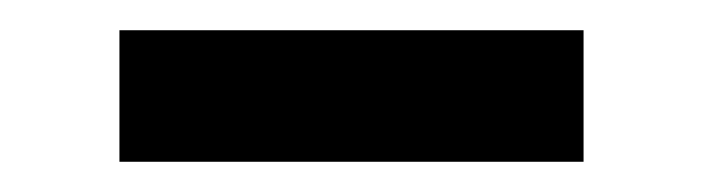

<svg xmlns="http://www.w3.org/2000/svg" viewBox="-20 -707 464 127"><path d="M366 -687V-600H59V-687Z"/></svg>

Font: Myanmar Khyay
Style: Regular
Weight: 400
Designer: Danh Hong
Foundry: Google Inc.
Version: Version 1.10 March 4, 2015